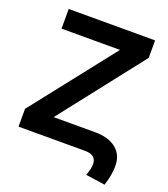

<svg xmlns="http://www.w3.org/2000/svg" viewBox="-148 -793 907 1034"><g transform="rotate(20 305.5 -276.5)"><path d="M592.3 22Q592.3 73.7 571.8 135.3L460.9 119.1Q476.1 79.6 476.1 53.7Q476.1 0 411.1 0H29.8V-102.1L401.9 -575.2H66.9V-688H562V-587.9L189.9 -112.8H429.2Q504.4 -112.8 548.3 -77.6Q592.3 -42.5 592.3 22Z"/></g></svg>

Font: Arimo
Style: Bold
Weight: 700
Designer: Steve Matteson
Foundry: Monotype Imaging Inc.
Version: Version 1.33